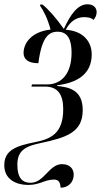

<svg xmlns="http://www.w3.org/2000/svg" viewBox="-51 -681 478 896"><path d="M232 195C268 195 293 169 293 134C293 107 275 85 238 85C178 85 155 172 92 172C55 172 30 152 30 87C30 20 70 1 137 -13C259 -39 335 -63 335 -167C335 -263 270 -274 215 -280L216 -283C303 -294 377 -331 377 -427C377 -488 336 -537 256 -542C275 -580 305 -601 341 -601C362 -601 378 -597 385 -588C394 -598 400 -610 400 -624C400 -647 383 -661 357 -661C311 -661 277 -612 247 -546C210 -598 176 -637 147 -660H137L136 -654C152 -632 171 -595 185 -543C95 -533 59 -479 59 -434C59 -404 81 -386 128 -386C144 -508 176 -533 218 -533C267 -533 283 -493 283 -435C283 -338 237 -287 168 -287H98L96 -277H158C220 -277 244 -239 244 -171C244 -56 183 -32 114 -18C23 0 -31 20 -31 90C-31 153 19 182 82 182C135 182 158 157 201 157C226 157 230 174 232 195Z"/></svg>

Font: Noto Serif Display ExtraCondensed Medium
Style: Italic
Weight: 500
Width: 2
Italic angle: -12°
Designer: Monotype Design Team
Foundry: Monotype Imaging Inc.
Version: Version 2.009